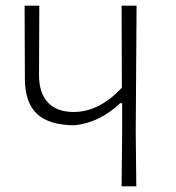

<svg xmlns="http://www.w3.org/2000/svg" viewBox="-20 -659 621 679"><path d="M460 -197 462 0H410L412 -194V-294H405Q333 -226 245 -216Q154 -216 111 -256Q68 -296 68 -381L67 -639H119L118 -394Q118 -330 149.5 -296.5Q181 -263 240 -263Q331 -263 411 -349L410 -639H463Z"/></svg>

Font: Luna Sans Light
Style: Regular
Weight: 300
Designer: Juan Pablo del Peral
Foundry: Huerta Tipografica
Version: Version 2.001; ttfautohint (v1.5)